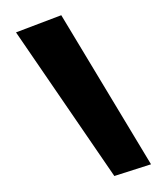

<svg xmlns="http://www.w3.org/2000/svg" viewBox="-4 -764 213 246"><g transform="rotate(-90 103.0 -641.5)"><path d="M15 -555 0 -602 184 -728 206 -670Z"/></g></svg>

Font: DM Sans 12pt Light
Style: Regular
Weight: 300
Version: Version 4.004;gftools[0.9.30]